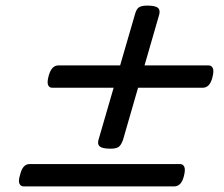

<svg xmlns="http://www.w3.org/2000/svg" viewBox="-20 -750 803 687"><path d="M375 -218Q345 -218 336 -227Q327 -236 334 -255L463 -699Q468 -718 477.5 -724Q487 -730 507 -730Q537 -730 546 -721Q555 -712 548 -692L420 -249Q413 -230 404 -224Q395 -218 375 -218ZM65 -83Q54 -83 49.5 -93Q45 -103 52 -125Q61 -163 86 -163H624Q635 -163 639.5 -153Q644 -143 638 -120Q629 -83 603 -83ZM167 -436Q156 -436 152 -446Q148 -456 154 -478Q164 -516 189 -516H726Q737 -516 741.5 -506Q746 -496 740 -473Q731 -436 705 -436Z"/></svg>

Font: Playwrite AU QLD
Style: Regular
Weight: 400
Designer: Veronika Burian, José Scaglione
Foundry: TypeTogether
Version: Version 1.002